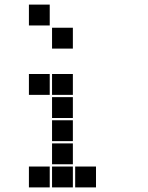

<svg xmlns="http://www.w3.org/2000/svg" viewBox="-20 -815 640 830"><path d="M106 -795Q105 -795 105 -795Q105 -795 105 -794V-706Q105 -705 105 -705Q105 -705 106 -705H194Q195 -705 195 -705Q195 -705 195 -706V-794Q195 -795 195 -795Q195 -795 194 -795ZM206 -695Q205 -695 205 -695Q205 -695 205 -694V-606Q205 -605 205 -605Q205 -605 206 -605H294Q295 -605 295 -605Q295 -605 295 -606V-694Q295 -695 295 -695Q295 -695 294 -695ZM106 -495Q105 -495 105 -495Q105 -495 105 -494V-406Q105 -405 105 -405Q105 -405 106 -405H194Q195 -405 195 -405Q195 -405 195 -406V-494Q195 -495 195 -495Q195 -495 194 -495ZM206 -495Q205 -495 205 -495Q205 -495 205 -494V-406Q205 -405 205 -405Q205 -405 206 -405H294Q295 -405 295 -405Q295 -405 295 -406V-494Q295 -495 295 -495Q295 -495 294 -495ZM206 -395Q205 -395 205 -395Q205 -395 205 -394V-306Q205 -305 205 -305Q205 -305 206 -305H294Q295 -305 295 -305Q295 -305 295 -306V-394Q295 -395 295 -395Q295 -395 294 -395ZM206 -295Q205 -295 205 -295Q205 -295 205 -294V-206Q205 -205 205 -205Q205 -205 206 -205H294Q295 -205 295 -205Q295 -205 295 -206V-294Q295 -295 295 -295Q295 -295 294 -295ZM206 -195Q205 -195 205 -195Q205 -195 205 -194V-106Q205 -105 205 -105Q205 -105 206 -105H294Q295 -105 295 -105Q295 -105 295 -106V-194Q295 -195 295 -195Q295 -195 294 -195ZM106 -95Q105 -95 105 -95Q105 -95 105 -94V-6Q105 -5 105 -5Q105 -5 106 -5H194Q195 -5 195 -5Q195 -5 195 -6V-94Q195 -95 195 -95Q195 -95 194 -95ZM206 -95Q205 -95 205 -95Q205 -95 205 -94V-6Q205 -5 205 -5Q205 -5 206 -5H294Q295 -5 295 -5Q295 -5 295 -6V-94Q295 -95 295 -95Q295 -95 294 -95ZM306 -95Q305 -95 305 -95Q305 -95 305 -94V-6Q305 -5 305 -5Q305 -5 306 -5H394Q395 -5 395 -5Q395 -5 395 -6V-94Q395 -95 395 -95Q395 -95 394 -95Z"/></svg>

Font: Doto Black
Style: Regular
Weight: 900
Version: Version 1.000